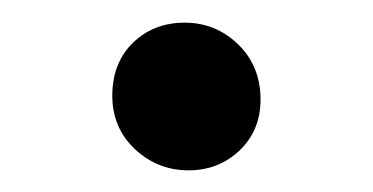

<svg xmlns="http://www.w3.org/2000/svg" viewBox="-20 -135 334 172"><path d="M148.9 17.6Q121.1 17.6 100.8 -1.5Q80.6 -20.5 80.6 -49.3Q80.6 -78.6 99.1 -96.7Q117.7 -114.7 145.5 -114.7Q173.3 -114.7 193.4 -95.2Q213.4 -75.7 213.4 -45.9Q213.4 -18.1 194.6 -0.2Q175.8 17.6 148.9 17.6Z"/></svg>

Font: Elstob Medium
Style: Regular
Weight: 500
Designer: Peter S. Baker
Version: Version 1.015